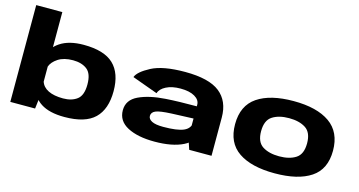

<svg xmlns="http://www.w3.org/2000/svg" viewBox="-79 -1075 2655 1418"><g transform="rotate(15 1249.0 -366.0)"><path d="M464.5 4.5Q349.5 4.5 284.5 -37.5Q219.5 -79.5 209 -151.5L250 -209.5Q263 -168.5 306.5 -147Q350 -125.5 420 -125.5Q486 -125.5 527 -156.8Q568 -188 568 -271.5Q568 -354.5 527 -385.8Q486 -417 420 -417Q350 -417 306.5 -388.5Q263 -360 250 -322.5L209 -389.5Q219.5 -457 287 -502.2Q354.5 -547.5 467 -547.5Q623.5 -547.5 695.5 -478.8Q767.5 -410 767.5 -273Q767.5 -135.5 695.5 -65.5Q623.5 4.5 464.5 4.5ZM51 -740H250.5V-83L240.5 0H51Z M1390 -86V-336.5Q1390 -373.5 1350.2 -397Q1310.5 -420.5 1241 -420.5Q1175.5 -420.5 1131.5 -398Q1087.5 -375.5 1077.5 -341.5L882 -412.5Q897.5 -455.5 985.2 -501.8Q1073 -548 1242 -548Q1425 -548 1507.2 -483Q1589.5 -418 1589.5 -292.5V0H1419ZM1466 -152.5Q1454.5 -73.5 1372.2 -32.8Q1290 8 1154 8Q1026 8 947.8 -33Q869.5 -74 869.5 -156Q869.5 -235 949.5 -272.8Q1029.5 -310.5 1153.5 -318.5Q1247.5 -325 1402.5 -325V-232Q1295.5 -228 1223.5 -225Q1135 -221 1104.2 -208Q1073.5 -195 1073.5 -167Q1073.5 -143 1101.8 -128.5Q1130 -114 1189 -114Q1294.5 -114 1343.5 -134.8Q1392.5 -155.5 1397 -206.5Z M2072 4.5Q1894 4.5 1795.5 -62.2Q1697 -129 1697 -271Q1697 -413.5 1795.5 -480.5Q1894 -547.5 2072 -547.5Q2250.5 -547.5 2348.5 -478.8Q2446.5 -410 2446.5 -268Q2446.5 -126 2348.5 -60.8Q2250.5 4.5 2072 4.5ZM2072 -125.5Q2150.5 -125.5 2199 -156.8Q2247.5 -188 2247.5 -271Q2247.5 -354 2199 -385.5Q2150.5 -417 2072 -417Q1994 -417 1945 -385.5Q1896 -354 1896 -271Q1896 -188 1945 -156.8Q1994 -125.5 2072 -125.5Z"/></g></svg>

Font: Anybody Wide
Style: Bold
Weight: 700
Width: 7
Designer: Tyler Finck
Foundry: Etcetera Type Company
Version: Version 1.000; ttfautohint (v1.8)